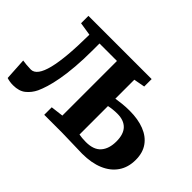

<svg xmlns="http://www.w3.org/2000/svg" viewBox="-103 -797 1049 1049"><g transform="rotate(45 421.5 -273.0)"><path d="M59.5 6.5Q44.5 6.5 32 4.2Q19.5 2 11 -1L3.5 -128.5Q14 -126.5 33 -124.8Q52 -123 68 -123Q90.5 -123 107.8 -146.2Q125 -169.5 136.2 -215Q147.5 -260.5 153.2 -328Q159 -395.5 159.5 -484L83 -496V-553H571.5V-495.5L507 -483.5V-337Q524.5 -340 552 -343Q579.5 -346 609 -346Q674 -346 722 -327.2Q770 -308.5 796.2 -271.5Q822.5 -234.5 822.5 -179.5Q822.5 -121.5 794.2 -80.5Q766 -39.5 714.2 -17.8Q662.5 4 591 4Q581 4 560 3.2Q539 2.5 513.8 2Q488.5 1.5 466 0.8Q443.5 0 431 0H294.5V-58L367.5 -67V-489H232.5V-441Q232.5 -366 227.5 -306.2Q222.5 -246.5 214.2 -201.2Q206 -156 196 -124Q186 -92 176.5 -71.5Q160.5 -38 133.2 -15.8Q106 6.5 59.5 6.5ZM560.5 -55.5Q621 -55.5 648.8 -87.8Q676.5 -120 676.5 -176Q676.5 -232 649.8 -259.5Q623 -287 573 -287Q555 -287 537.5 -285Q520 -283 507 -280V-60Q517 -58 531.2 -56.8Q545.5 -55.5 560.5 -55.5Z"/></g></svg>

Font: Merriweather 24pt
Style: Bold
Weight: 700
Designer: Eben Sorkin
Foundry: Eben Sorkin
Version: Version 2.100